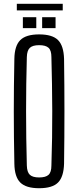

<svg xmlns="http://www.w3.org/2000/svg" viewBox="-20 -989 414 1016"><path d="M187 7Q118 7 87.5 -23Q57 -53 56 -123Q53 -266 53 -399.5Q53 -533 56 -677Q57 -747 87.5 -777Q118 -807 187 -807Q257 -807 287 -777Q317 -747 319 -677Q321 -533 321 -399.5Q321 -266 319 -123Q317 -53 287 -23Q257 7 187 7ZM187 -50Q222 -50 237 -64Q252 -78 252 -113Q257 -260 256.5 -402Q256 -544 252 -687Q252 -722 237 -736Q222 -750 187 -750Q153 -750 138 -736Q123 -722 122 -687Q118 -544 118 -402Q118 -260 122 -113Q123 -78 138 -64Q153 -50 187 -50ZM203 -840V-898H274V-840ZM101 -840V-898H172V-840ZM69 -934V-969H312V-934Z"/></svg>

Font: Big Shoulders Display
Style: Regular
Weight: 400
Designer: Patric King
Foundry: XO Type Co
Version: Version 1.000; ttfautohint (v1.8.2)